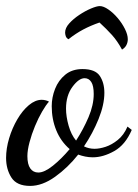

<svg xmlns="http://www.w3.org/2000/svg" viewBox="-31 -579 453 631"><path d="M68 32Q24 32 6.5 4.5Q-11 -23 -11 -60Q-11 -91 -1 -124.5Q9 -158 26 -187Q43 -216 64 -233.5Q85 -251 106 -251Q112 -251 118.5 -249.5Q125 -248 130 -245Q120 -234 107.5 -212.5Q95 -191 84 -164.5Q73 -138 66 -111.5Q59 -85 59 -66Q59 -39 68.5 -25.5Q78 -12 95 -12Q115 -12 143 -34.5Q171 -57 198 -89Q169 -114 154 -150.5Q139 -187 139 -230Q139 -259 150 -287Q161 -315 183.5 -333.5Q206 -352 240 -352Q282 -352 297 -329.5Q312 -307 312 -274Q312 -235 293 -188Q274 -141 245 -98Q261 -90 280 -90Q296 -90 316 -96.5Q336 -103 356 -119Q376 -135 388 -163L402 -152Q381 -103 344.5 -82.5Q308 -62 274 -62Q261 -62 249 -64.5Q237 -67 226 -71Q192 -28 150 2Q108 32 68 32ZM219 -117Q243 -154 260 -194Q277 -234 277 -270Q277 -297 269 -309.5Q261 -322 247 -322Q228 -322 207 -293.5Q186 -265 186 -222Q186 -196 194.5 -166Q203 -136 219 -117ZM370 -416Q355 -444 337 -464Q319 -484 296 -505Q267 -495 242.5 -482Q218 -469 194 -450Q187 -454 185 -460.5Q183 -467 183 -472Q183 -487 196.5 -502Q210 -517 229.5 -530Q249 -543 268 -551Q287 -559 297 -559Q309 -559 325 -548Q341 -537 355.5 -520Q370 -503 379.5 -484Q389 -465 389 -450Q389 -440 384.5 -431Q380 -422 370 -416Z"/></svg>

Font: Dancing Script Medium
Style: Regular
Weight: 500
Designer: Pablo Impallari
Foundry: Pablo Impallari
Version: Version 2.000